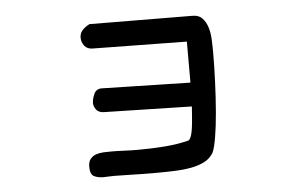

<svg xmlns="http://www.w3.org/2000/svg" viewBox="-40 -524 885 565"><g transform="rotate(-5 402.5 -241.5)"><path d="M242.2 -467.8 546.9 -465.8Q564.5 -465.8 574.7 -455.6Q585 -445.3 590.3 -429.2Q595.7 -413.1 596.7 -393.1Q597.7 -373 597.7 -352.5Q597.7 -310.5 595.7 -264.2Q593.8 -217.8 590.3 -176.3Q586.9 -134.8 581.5 -103.5Q576.2 -72.3 570.3 -59.6Q560.5 -43 543.9 -34.2Q527.3 -25.4 504.4 -21Q481.4 -16.6 453.1 -15.6Q424.8 -14.6 392.6 -14.6Q359.4 -14.6 328.6 -15.6Q297.9 -16.6 275.4 -16.6Q267.6 -16.6 259.8 -16.1Q252 -15.6 244.1 -15.6Q227.5 -15.6 216.3 -21.5Q205.1 -27.3 205.1 -49.8Q205.1 -64.5 211.9 -72.8Q218.8 -81.1 229 -84.5Q239.3 -87.9 251 -88.4Q262.7 -88.9 273.4 -88.9Q292 -88.9 312 -87.9Q332 -86.9 351.6 -86.9Q392.6 -86.9 430.7 -89.8Q468.8 -92.8 500 -100.6Q506.8 -100.6 511.7 -116.2Q516.6 -131.8 519.5 -172.9L521.5 -200.2L263.7 -206.1Q247.1 -206.1 239.7 -215.8Q232.4 -225.6 232.4 -235.4Q232.4 -247.1 238.8 -261.7Q245.1 -276.4 261.7 -276.4L523.4 -270.5V-391.6L246.1 -395.5Q229.5 -395.5 221.2 -406.2Q212.9 -417 212.9 -430.7Q212.9 -442.4 220.2 -451.2Q227.5 -460 242.2 -467.8Z"/></g></svg>

Font: Gamja Flower
Style: Regular
Weight: 400
Designer: YoonDesign Inc.
Foundry: YoonDesign Inc.
Version: Version 3.00;build 20171102